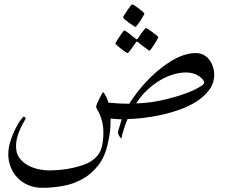

<svg xmlns="http://www.w3.org/2000/svg" viewBox="-20 -562 1057 894"><path d="M977.5 -215.8Q977.5 -176.3 955.6 -145.5Q933.6 -114.7 898.4 -91.6Q863.3 -68.4 819.1 -52.5Q774.9 -36.6 730.2 -26.9Q685.5 -17.1 644.3 -12.5Q603 -7.8 574.2 -7.8Q571.3 -2 566.9 9.5Q562.5 21 558.3 34.2Q554.2 47.4 550.3 60.5Q546.4 73.7 545.9 82Q543.9 82 541 79.1Q538.1 76.2 535.6 71.8Q533.2 67.4 531.2 63Q529.3 58.6 529.3 54.7Q529.3 52.2 531.2 44.9Q533.2 37.6 536.1 28.6Q539.1 19.5 541.7 10Q544.4 0.5 546.9 -6.3Q534.2 -6.3 519.8 -7.6Q505.4 -8.8 495.1 -10.3Q495.1 10.3 494.4 23.9Q493.7 37.6 492.4 48.8Q491.2 60.1 489 72Q486.8 84 483.4 100.1Q470.2 166.5 437.3 208.3Q404.3 250 361.6 272.9Q318.8 295.9 270.8 304.2Q222.7 312.5 178.2 312.5Q140.6 312.5 111.3 299.8Q82 287.1 61.3 265.4Q40.5 243.7 29.5 215.3Q18.6 187 18.6 156.2Q18.6 126 28.6 94.7Q38.6 63.5 51.3 38.3Q64 13.2 75.7 -2.7Q87.4 -18.6 90.8 -18.6Q93.8 -18.6 96.4 -16.4Q99.1 -14.2 99.1 -11.2Q99.1 -7.3 92 3.9Q85 15.1 76.7 32.7Q68.4 50.3 61.5 72.8Q54.7 95.2 54.7 120.6Q54.7 152.3 70.6 173.6Q86.4 194.8 109.6 207.5Q132.8 220.2 159.2 225.8Q185.5 231.4 205.6 231.4Q232.9 231.4 261.5 228.8Q290 226.1 316.7 220.2Q343.3 214.4 366.2 206.5Q389.2 198.7 404.3 188.5Q438 166.5 449.7 135.3Q461.4 104 461.4 57.1Q461.4 27.3 456.1 6.3Q450.7 -14.6 444.6 -28.8Q438.5 -43 433.1 -51.3Q427.7 -59.6 427.7 -64.9Q427.7 -68.8 432.1 -79.6Q436.5 -90.3 442.4 -102.3Q448.2 -114.3 453.6 -123.5Q459 -132.8 461.4 -132.8Q469.2 -122.1 475.1 -109.9Q481 -97.7 484.9 -84Q503.9 -82 528.3 -80.6Q552.7 -79.1 582 -79.1Q596.7 -102.5 616.9 -129.4Q637.2 -156.2 661.9 -182.6Q686.5 -209 714.6 -232.7Q742.7 -256.3 772.2 -274.9Q801.8 -293.5 832 -304.2Q862.3 -314.9 891.6 -314.9Q915 -314.9 931.4 -304.7Q947.8 -294.4 957.8 -279.5Q967.8 -264.6 972.7 -247.6Q977.5 -230.5 977.5 -215.8ZM930.7 -177.2Q930.7 -184.1 923.8 -192.4Q917 -200.7 906 -208Q895 -215.3 879.6 -220Q864.3 -224.6 847.2 -224.6Q816.9 -224.6 784.9 -214.8Q752.9 -205.1 722.4 -186.5Q691.9 -168 663.8 -141.4Q635.7 -114.7 614.3 -80.6Q648.4 -81.1 685.1 -86.4Q721.7 -91.8 756.8 -100.6Q792 -109.4 823.5 -119.6Q855 -129.9 878.7 -140.9Q902.3 -151.9 916.5 -161.4Q930.7 -170.9 930.7 -177.2ZM652.3 -499.5Q652.3 -497.1 646.5 -486.8Q640.6 -476.6 633.8 -465.6Q627 -454.6 619.9 -445.6Q612.8 -436.5 610.4 -436.5Q608.9 -436.5 599.9 -442.6Q590.8 -448.7 580.3 -456.3Q569.8 -463.9 561.5 -471.2Q553.2 -478.5 553.2 -481Q553.2 -483.4 559.3 -493.4Q565.4 -503.4 573 -514.2Q580.6 -524.9 587.2 -533.4Q593.8 -542 595.2 -542Q597.7 -542 607.2 -535.9Q616.7 -529.8 626.5 -522.2Q636.2 -514.6 644.3 -507.8Q652.3 -501 652.3 -499.5ZM716.8 -389.2Q716.8 -386.7 711.2 -376.5Q705.6 -366.2 698.5 -355.2Q691.4 -344.2 684.8 -335.2Q678.2 -326.2 675.8 -326.2Q674.3 -326.2 665.8 -332.3Q657.2 -338.4 647.9 -345.7Q636.7 -354 622.6 -365.7Q620.1 -368.2 617.2 -368.2Q615.2 -368.2 612.8 -364.3Q602.5 -350.1 595.2 -339.4Q588.4 -330.1 582.3 -322.5Q576.2 -314.9 574.2 -314.9Q572.3 -314.9 563 -320.8Q553.7 -326.7 543.7 -334.7Q533.7 -342.8 525.4 -350.1Q517.1 -357.4 517.1 -359.4Q517.1 -361.3 523.2 -371.1Q529.3 -380.9 536.6 -391.6Q543.9 -402.3 550.5 -411.4Q557.1 -420.4 558.1 -420.4Q561 -420.4 569.8 -414.3Q578.6 -408.2 587.4 -401.4Q598.1 -393.1 610.4 -382.3Q614.7 -379.4 616.7 -378.9Q618.7 -378.9 622.6 -383.3Q631.3 -396.5 638.7 -407.7Q645.5 -416.5 651.6 -424.1Q657.7 -431.6 659.7 -431.6Q661.6 -431.6 670.9 -425.5Q680.2 -419.4 690.4 -411.9Q700.7 -404.3 708.7 -397.5Q716.8 -390.6 716.8 -389.2Z"/></svg>

Font: Kitab
Style: Regular
Weight: 400
Designer: SIL International
Foundry: Khaled Hosny
Version: Version 1.000